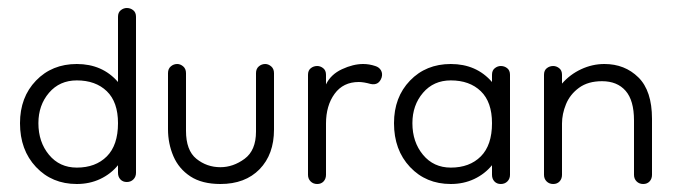

<svg xmlns="http://www.w3.org/2000/svg" viewBox="-20 -450 1690 480"><path d="M172 10Q110 10 70 -32.5Q30 -75 30 -142Q30 -207 70 -248.5Q110 -290 172 -290Q236 -290 275 -245V-408Q275 -419 282 -424.5Q289 -430 297 -430Q306 -430 313 -424.5Q320 -419 320 -408V-18Q320 -8 313.5 -1.5Q307 5 297 5Q287 5 281 -1.5Q275 -8 275 -18V-37Q257 -15 230.5 -2.5Q204 10 172 10ZM172 -31Q219 -31 247 -59Q275 -87 275 -142Q275 -195 247 -222Q219 -249 172 -249Q129 -249 102.5 -218Q76 -187 76 -142Q76 -95 102.5 -63Q129 -31 172 -31Z M620 -267Q620 -278 627 -284Q634 -290 643 -290Q651 -290 658 -284Q665 -278 665 -267V-126Q665 -64 629 -27Q593 10 531 10Q485 10 456 -9Q427 -28 413.5 -59.5Q400 -91 400 -127V-267Q400 -278 407 -284Q414 -290 423 -290Q431 -290 438 -284Q445 -278 445 -267V-123Q445 -74 471 -53Q497 -32 531 -32Q563 -32 591.5 -53Q620 -74 620 -121Z M795 -141V-13Q795 -3 789 3.5Q783 10 773 10Q763 10 756.5 3.5Q750 -3 750 -13V-263Q750 -274 757 -279.5Q764 -285 773 -285Q781 -285 788 -279.5Q795 -274 795 -263V-239Q807 -264 835 -277Q863 -290 888 -290Q903 -290 918 -285Q928 -282 932.5 -274Q937 -266 934 -256Q927 -236 907 -240Q889 -245 877 -245Q838 -245 816.5 -215.5Q795 -186 795 -141Z M1107 10Q1045 10 1005 -32.5Q965 -75 965 -142Q965 -207 1005 -248.5Q1045 -290 1107 -290Q1171 -290 1210 -245V-263Q1210 -274 1217 -279.5Q1224 -285 1232 -285Q1241 -285 1248 -279.5Q1255 -274 1255 -263V-13Q1255 -3 1248.5 3.5Q1242 10 1232 10Q1222 10 1216 3.5Q1210 -3 1210 -13V-37Q1192 -15 1165.5 -2.5Q1139 10 1107 10ZM1107 -31Q1154 -31 1182 -59Q1210 -87 1210 -142Q1210 -195 1182 -222Q1154 -249 1107 -249Q1064 -249 1037.5 -218Q1011 -187 1011 -142Q1011 -95 1037.5 -63Q1064 -31 1107 -31Z M1588 10Q1578 10 1571.5 3.5Q1565 -3 1565 -13V-149Q1565 -199 1544 -223Q1523 -247 1485 -247Q1450 -247 1427.5 -230.5Q1405 -214 1395 -189.5Q1385 -165 1385 -141V-13Q1385 -3 1379 3.5Q1373 10 1363 10Q1353 10 1346.5 3.5Q1340 -3 1340 -13V-263Q1340 -274 1347 -279.5Q1354 -285 1363 -285Q1371 -285 1378 -279.5Q1385 -274 1385 -263V-241Q1405 -264 1433 -277Q1461 -290 1491 -290Q1542 -290 1576 -256.5Q1610 -223 1610 -153V-13Q1610 -3 1604 3.5Q1598 10 1588 10Z"/></svg>

Font: Dongle Light
Style: Regular
Weight: 300
Designer: Yanghee Ryu
Foundry: Yanghee Ryu
Version: Version 2.000